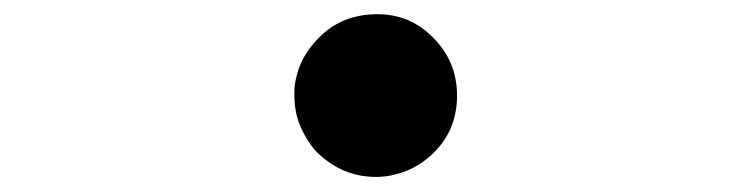

<svg xmlns="http://www.w3.org/2000/svg" viewBox="-20 -481 1040 265"><path d="M390.1 -378.9Q397.5 -406.2 419.9 -428.7Q451.7 -461.4 501 -461.4Q546.4 -461.4 578.1 -428.7Q610.8 -396 610.8 -349.1Q610.8 -298.3 573.7 -265.6Q552.2 -246.6 525.4 -240.2Q512.7 -236.8 499 -236.8Q450.7 -236.8 415 -273.4Q408.7 -280.8 402.8 -290.5Q397 -300.3 393.3 -309.8Q389.6 -319.3 387.9 -329.6Q386.2 -339.8 386.2 -352.5Q386.2 -365.2 390.1 -378.9Z"/></svg>

Font: YuPearl-Medium
Style: Medium
Weight: 500
Designer: Max Yao
Foundry: Max-Everyday
Version: Version 1.011; ttfautohint (v1.8.3)